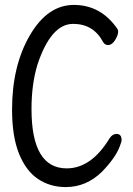

<svg xmlns="http://www.w3.org/2000/svg" viewBox="-20 -738 540 780"><path d="M247 22Q184 22 135 -10.5Q86 -43 57.5 -113Q29 -183 29 -293Q29 -470 101 -594Q173 -718 280 -718Q389 -718 456 -622Q460 -617 460 -610Q460 -595 447.5 -575Q435 -555 419 -555Q406 -555 399 -567Q360 -641 277 -641Q187 -641 132 -475Q108 -396 108 -295Q108 -54 251 -54Q351 -54 425 -176Q437 -194 453 -194Q474 -194 474 -169Q474 -162 466 -142Q449 -97 395 -41Q331 22 247 22Z"/></svg>

Font: LXGW WenKai Mono
Style: Bold
Weight: 700
Designer: Fontworks Inc.
Version: Version 1.250;January 17, 2023